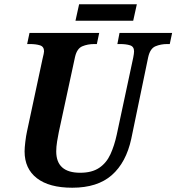

<svg xmlns="http://www.w3.org/2000/svg" viewBox="-20 -868 825 898"><path d="M318 10Q210 10 152.5 -34.5Q95 -79 95 -160Q95 -177 98.5 -205.5Q102 -234 106 -252L179 -593Q186 -621 186 -628Q186 -650 167 -656Q148 -662 119 -662H107L118 -714H444L433 -662H421Q390 -662 365 -651.5Q340 -641 331 -602L255 -250Q251 -231 247 -206Q243 -181 243 -160Q243 -60 355 -60Q410 -60 444 -83Q478 -106 496.5 -146.5Q515 -187 526 -238L603 -598Q607 -618 607 -628Q607 -650 588.5 -656Q570 -662 541 -662H529L539 -714H785L774 -662H762Q732 -662 707 -651.5Q682 -641 673 -600L594 -219Q570 -108 503 -49Q436 10 318 10ZM333 -771 350 -848H620L603 -771Z"/></svg>

Font: Noto Serif SemiCondensed
Style: Bold Italic
Weight: 700
Width: 4
Italic angle: -12°
Designer: Monotype Design Team
Foundry: Monotype Imaging Inc.
Version: Version 2.014